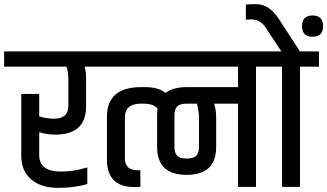

<svg xmlns="http://www.w3.org/2000/svg" viewBox="-49 -905 1585 930"><path d="M282 -519Q282 -559 273 -582H-29V-656H451V-582H361Q368 -561 368 -519V-391Q368 -253 220 -253Q175 -253 141 -265V-153Q141 -74 247 -74Q308 -74 374 -94V-14Q313 5 231.5 5Q150 5 102 -36Q54 -77 54 -151V-450H141V-341Q178 -330 211 -330Q282 -330 282 -392Z M631 0 608 1Q469 4 469 -132V-339Q469 -483 635 -483H653Q719 -483 753 -455Q790 -483 855 -483H1104V-582H393V-656H1283V-582H1191V0H1104V-403H988Q998 -373 998 -337V-193Q998 -58 855 -58Q712 -58 712 -193V-349Q712 -361 714 -379Q696 -403 643 -403H635Q556 -403 556 -337V-138Q556 -108 573 -93.5Q590 -79 631 -80ZM915 -193V-335Q915 -363 905 -403H855Q822 -403 809 -389Q796 -375 796 -347V-193Q796 -165 809 -151Q822 -137 855.5 -137Q889 -137 902 -151Q915 -165 915 -193Z M1414 -778.5Q1414 -830 1465 -830Q1516 -830 1516 -778.5Q1516 -727 1465 -727Q1414 -727 1414 -778.5ZM1496 -656V-582H1404V0H1317V-582H1225V-656H1314L1238 -771Q1212 -811 1168 -811Q1151 -811 1142 -810V-883Q1164 -885 1191 -885Q1255 -885 1301 -814L1404 -656Z"/></svg>

Font: Khand Medium
Style: Regular
Weight: 500
Designer: Devanagari: Sanchit Sawaria, Jyotish Sonowal; Latin: Satya Rajpurohit
Foundry: Indian Type Foundry
Version: Version 1.100;PS 1.0;hotconv 1.0.78;makeotf.lib2.5.61930; tt